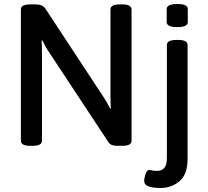

<svg xmlns="http://www.w3.org/2000/svg" viewBox="-20 -724 1035 956"><path d="M84 -23V-677Q84 -702 130 -702H157Q175 -702 186.5 -697.5Q198 -693 206 -681L494 -243Q512 -217 528 -184L532 -185Q530 -208 530 -253V-677Q530 -702 576 -702H589Q635 -702 635 -677V-23Q635 2 589 2H564Q547 2 537 -2Q527 -6 520 -16L225 -463Q208 -487 191 -523L187 -522Q189 -499 189 -454V-23Q189 2 143 2H130Q84 2 84 -23ZM698 176Q698 162 705 142Q712 122 723 122Q727 122 737 124.5Q747 127 762 127Q785 127 798 112.5Q811 98 811 62V-500Q811 -525 857 -525H868Q914 -525 914 -500V67Q914 144 874 178Q834 212 780 212Q743 212 720.5 204.5Q698 197 698 176ZM810 -614V-679Q810 -704 863 -704Q915 -704 915 -679V-614Q915 -589 863 -589Q810 -589 810 -614Z"/></svg>

Font: Asap-Medium
Style: Regular
Weight: 500
Designer: Pablo Cosgaya
Foundry: Omnibus-Type
Version: Version 2.000; ttfautohint (v1.8)